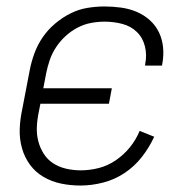

<svg xmlns="http://www.w3.org/2000/svg" viewBox="-20 -562 590 594"><path d="M229 12Q198 12 169 6Q140 0 115 -14.5Q90 -29 73 -52Q56 -75 48 -103.5Q40 -132 41 -162.5Q42 -193 49 -225L72 -345Q77 -371 86.5 -397Q96 -423 112 -446.5Q128 -470 150.5 -489Q173 -508 198 -520.5Q223 -533 250 -537.5Q277 -542 303 -542Q329 -542 354.5 -538.5Q380 -535 402.5 -525.5Q425 -516 443 -500Q461 -484 471.5 -462.5Q482 -441 484.5 -415.5Q487 -390 482 -364L481 -359H429V-363Q435 -391 428.5 -418Q422 -445 403.5 -463Q385 -481 358.5 -488Q332 -495 304 -495Q283 -495 261.5 -491Q240 -487 220 -476.5Q200 -466 183 -450.5Q166 -435 153.5 -416Q141 -397 134 -376.5Q127 -356 123 -336L114 -289H326L317 -241H105L100 -216Q95 -192 94 -169Q93 -146 98.5 -125Q104 -104 115.5 -86Q127 -68 145 -56.5Q163 -45 185 -40Q207 -35 230 -35Q257 -35 285 -42Q313 -49 338 -66Q363 -83 382 -106.5Q401 -130 412 -157L457 -139Q442 -106 419 -76.5Q396 -47 365 -26.5Q334 -6 298.5 3Q263 12 229 12Z"/></svg>

Font: Lode Dark
Style: Italic
Weight: 400
Italic angle: -11°
Monospace: yes
Designer: Belleve Invis
Foundry: Belleve Invis
Version: Version 29.2.0; ttfautohint (v1.8.3)